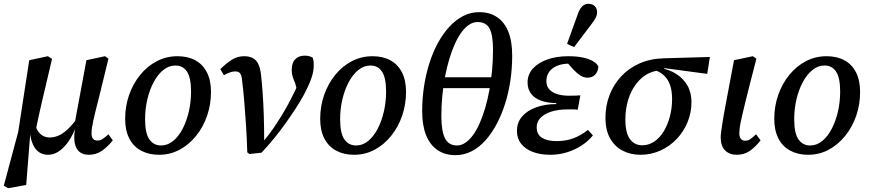

<svg xmlns="http://www.w3.org/2000/svg" viewBox="-28 -802 4583 1011"><path d="M15 189 -8 176 68 -108 126 -485 224 -506 246 -492Q231 -427 218 -373Q205 -319 194.5 -273.5Q184 -228 175 -187Q166 -146 158 -105L131 -94L110 172ZM225 13Q198 13 178 -0.5Q158 -14 146 -40Q134 -66 130 -102L155 -156Q163 -116 184 -97Q205 -78 234 -78Q256 -78 279 -87.5Q302 -97 327.5 -120.5Q353 -144 383 -185L389 -129H370Q350 -79 326 -48Q302 -17 277 -2Q252 13 225 13ZM440 13Q402 13 382.5 -10.5Q363 -34 363 -77Q363 -97 366.5 -117Q370 -137 374 -153L366 -156L427 -485L525 -506L543 -493L494 -292Q484 -253 476.5 -223Q469 -193 464 -170.5Q459 -148 456.5 -131Q454 -114 454 -101Q454 -81 461.5 -71.5Q469 -62 485 -62Q500 -62 513.5 -71Q527 -80 543 -95L566 -63Q538 -28 508 -7.5Q478 13 440 13Z M809 13Q756 13 715.5 -8.5Q675 -30 653 -72.5Q631 -115 631 -176Q631 -243 652 -302.5Q673 -362 710.5 -408Q748 -454 798 -480Q848 -506 907 -506Q961 -506 1000.5 -484.5Q1040 -463 1061.5 -421Q1083 -379 1083 -318Q1083 -252 1062.5 -192.5Q1042 -133 1004.5 -86.5Q967 -40 917.5 -13.5Q868 13 809 13ZM820 -36Q855 -36 884 -60Q913 -84 934 -124.5Q955 -165 966.5 -215.5Q978 -266 978 -319Q978 -393 956.5 -425Q935 -457 896 -457Q861 -457 832 -433.5Q803 -410 781.5 -370Q760 -330 748 -279.5Q736 -229 736 -174Q736 -100 758.5 -68Q781 -36 820 -36Z M1274 0Q1272 -73 1267.5 -141.5Q1263 -210 1258 -269.5Q1253 -329 1247 -376Q1246 -395 1241.5 -406Q1237 -417 1230 -421.5Q1223 -426 1211 -426Q1198 -426 1183.5 -421Q1169 -416 1151 -406L1132 -438Q1166 -471 1194.5 -488.5Q1223 -506 1258 -506Q1284 -506 1302.5 -496.5Q1321 -487 1331.5 -466Q1342 -445 1346 -412Q1351 -369 1355 -313Q1359 -257 1361 -193.5Q1363 -130 1363 -64L1365 -65Q1390 -95 1411.5 -126.5Q1433 -158 1452.5 -189.5Q1472 -221 1489.5 -253.5Q1507 -286 1523 -319Q1532 -336 1538 -352.5Q1544 -369 1549 -384L1539 -316L1526 -365Q1519 -380 1513.5 -397Q1508 -414 1508 -433Q1508 -471 1526.5 -490Q1545 -509 1576 -509Q1592 -509 1602.5 -505.5Q1613 -502 1619 -498Q1621 -492 1622.5 -483Q1624 -474 1624 -461Q1625 -428 1611 -388.5Q1597 -349 1570 -299Q1552 -266 1527.5 -228.5Q1503 -191 1474.5 -151Q1446 -111 1414 -72Q1382 -33 1349 2L1285 9Z M1836 13Q1783 13 1742.5 -8.5Q1702 -30 1680 -72.5Q1658 -115 1658 -176Q1658 -243 1679 -302.5Q1700 -362 1737.5 -408Q1775 -454 1825 -480Q1875 -506 1934 -506Q1988 -506 2027.5 -484.5Q2067 -463 2088.5 -421Q2110 -379 2110 -318Q2110 -252 2089.5 -192.5Q2069 -133 2031.5 -86.5Q1994 -40 1944.5 -13.5Q1895 13 1836 13ZM1847 -36Q1882 -36 1911 -60Q1940 -84 1961 -124.5Q1982 -165 1993.5 -215.5Q2005 -266 2005 -319Q2005 -393 1983.5 -425Q1962 -457 1923 -457Q1888 -457 1859 -433.5Q1830 -410 1808.5 -370Q1787 -330 1775 -279.5Q1763 -229 1763 -174Q1763 -100 1785.5 -68Q1808 -36 1847 -36Z M2370 15Q2315 15 2275.5 -12Q2236 -39 2215.5 -90.5Q2195 -142 2195 -216Q2195 -282 2204.5 -345.5Q2214 -409 2232.5 -467.5Q2251 -526 2277.5 -575Q2304 -624 2337.5 -660.5Q2371 -697 2410.5 -717.5Q2450 -738 2495 -738Q2550 -738 2589 -712Q2628 -686 2648.5 -635.5Q2669 -585 2669 -508Q2669 -442 2659.5 -378Q2650 -314 2631.5 -255.5Q2613 -197 2586.5 -147.5Q2560 -98 2527 -61.5Q2494 -25 2454.5 -5Q2415 15 2370 15ZM2379 -36Q2401 -36 2422.5 -50.5Q2444 -65 2463 -91Q2482 -117 2498 -153.5Q2514 -190 2527 -234Q2540 -278 2549 -328Q2558 -378 2563 -431Q2568 -484 2568 -539Q2568 -619 2549.5 -652.5Q2531 -686 2486 -686Q2464 -686 2442.5 -672Q2421 -658 2402 -632Q2383 -606 2367 -570.5Q2351 -535 2338 -491.5Q2325 -448 2315.5 -399Q2306 -350 2301 -297Q2296 -244 2296 -190Q2296 -112 2315 -74Q2334 -36 2379 -36ZM2265 -338V-395H2595V-338Z M2869 13Q2817 13 2777.5 -2Q2738 -17 2716 -45Q2694 -73 2694 -112Q2694 -157 2721 -188.5Q2748 -220 2795.5 -237Q2843 -254 2901 -254V-259Q2853 -260 2819.5 -272.5Q2786 -285 2768 -309Q2750 -333 2750 -368Q2750 -410 2778 -441Q2806 -472 2854.5 -489Q2903 -506 2964 -506Q3007 -506 3039 -499.5Q3071 -493 3092.5 -481Q3114 -469 3123 -452Q3121 -425 3106 -409Q3091 -393 3066 -393Q3045 -393 3027 -405Q3009 -417 2991 -436L2953 -479H3037L3039 -460Q3024 -463 3008.5 -465Q2993 -467 2972 -467Q2933 -467 2905.5 -455.5Q2878 -444 2863.5 -423.5Q2849 -403 2849 -374Q2849 -349 2864 -332Q2879 -315 2905.5 -306.5Q2932 -298 2969 -298Q2990 -298 3002 -298.5Q3014 -299 3028 -300L3014 -224Q3005 -226 2991.5 -226Q2978 -226 2963 -226Q2911 -226 2874 -214Q2837 -202 2817.5 -181Q2798 -160 2798 -132Q2798 -94 2826 -76.5Q2854 -59 2902 -59Q2953 -59 2992 -74Q3031 -89 3068 -118L3094 -89Q3069 -58 3034 -35.5Q2999 -13 2957.5 0Q2916 13 2869 13ZM2958 -571Q2972 -611 2986.5 -650Q3001 -689 3015 -729Q3021 -747 3029.5 -759Q3038 -771 3048 -776.5Q3058 -782 3070 -782Q3091 -782 3103.5 -770Q3116 -758 3116 -739Q3116 -723 3108.5 -708Q3101 -693 3085 -673Q3063 -643 3040 -613.5Q3017 -584 2995 -554Z M3344 13Q3292 13 3250 -9Q3208 -31 3184 -74.5Q3160 -118 3160 -181Q3160 -245 3181.5 -301Q3203 -357 3243 -400Q3283 -443 3339.5 -468Q3396 -493 3466 -495L3710 -502L3696 -413L3472 -443L3457 -432Q3421 -431 3391.5 -417.5Q3362 -404 3338.5 -379.5Q3315 -355 3298.5 -323Q3282 -291 3273.5 -252.5Q3265 -214 3265 -172Q3265 -102 3289 -69.5Q3313 -37 3353 -37Q3388 -37 3417 -56.5Q3446 -76 3467 -110.5Q3488 -145 3499.5 -189Q3511 -233 3511 -281Q3511 -321 3501.5 -350.5Q3492 -380 3473 -400Q3454 -420 3424 -432L3449 -444Q3496 -436 3533 -412.5Q3570 -389 3591.5 -352Q3613 -315 3613 -264Q3613 -209 3592.5 -159Q3572 -109 3535.5 -70.5Q3499 -32 3450 -9.5Q3401 13 3344 13Z M3852 13Q3813 13 3790 -10Q3767 -33 3767 -78Q3767 -89 3769 -105.5Q3771 -122 3774.5 -144Q3778 -166 3782.5 -194Q3787 -222 3794 -256L3837 -485L3936 -506L3955 -493L3921 -361Q3908 -310 3898.5 -271.5Q3889 -233 3882.5 -205Q3876 -177 3872 -157.5Q3868 -138 3866.5 -124Q3865 -110 3865 -100Q3865 -81 3873 -71Q3881 -61 3897 -61Q3912 -61 3924.5 -70.5Q3937 -80 3953 -95L3977 -63Q3949 -27 3919.5 -7Q3890 13 3852 13Z M4227 13Q4174 13 4133.5 -8.5Q4093 -30 4071 -72.5Q4049 -115 4049 -176Q4049 -243 4070 -302.5Q4091 -362 4128.5 -408Q4166 -454 4216 -480Q4266 -506 4325 -506Q4379 -506 4418.5 -484.5Q4458 -463 4479.5 -421Q4501 -379 4501 -318Q4501 -252 4480.5 -192.5Q4460 -133 4422.5 -86.5Q4385 -40 4335.5 -13.5Q4286 13 4227 13ZM4238 -36Q4273 -36 4302 -60Q4331 -84 4352 -124.5Q4373 -165 4384.5 -215.5Q4396 -266 4396 -319Q4396 -393 4374.5 -425Q4353 -457 4314 -457Q4279 -457 4250 -433.5Q4221 -410 4199.5 -370Q4178 -330 4166 -279.5Q4154 -229 4154 -174Q4154 -100 4176.5 -68Q4199 -36 4238 -36Z"/></svg>

Font: Source Serif 4 Medium
Style: Italic
Weight: 500
Italic angle: -12°
Designer: Frank Grießhammer
Foundry: Adobe Systems Incorporated
Version: Version 4.004;hotconv 1.0.116;makeotfexe 2.5.65601